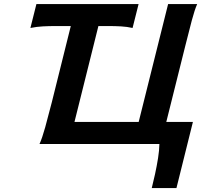

<svg xmlns="http://www.w3.org/2000/svg" viewBox="-20 -726 1024 968"><path d="M827.6 -705.6H974.1Q961.4 -676.8 947 -623Q932.6 -569.3 915 -498L818.4 -111.3H952.6L869.6 222.2H745.1Q752.9 191.9 761.7 151.6Q770.5 111.3 776.9 71Q783.2 30.8 783.7 0H179.2Q192.4 -28.8 207.8 -84Q223.1 -139.2 241.2 -210.4L336.9 -594.7H260.3Q227.5 -594.7 195.8 -593Q164.1 -591.3 133.3 -585L163.6 -705.6H678.7L648.4 -585Q620.6 -591.3 590.1 -593Q559.6 -594.7 526.4 -594.7H476.1L355.5 -111.3H679.2Z"/></svg>

Font: Andika
Style: Bold Italic
Weight: 700
Italic angle: -14°
Designer: Victor Gaultney, Annie Olsen, Julie Remington, Don Collingsworth, Eric Hays, Becca Hirsbrunner
Foundry: SIL International
Version: Version 6.101